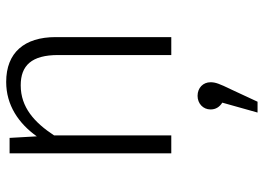

<svg xmlns="http://www.w3.org/2000/svg" viewBox="-136 -438 853 621"><g transform="rotate(-90 290.5 -127.5)"><path d="M336 -534C261 -534 202 -494 160 -435L155 -523H105V0H163V-379C205 -443 254 -487 325 -487C389 -487 423 -452 423 -366V0H481V-374C481 -475 431 -534 336 -534ZM291 85C266 85 247 103 247 127C247 144 255 156 269 165L237 279H272L312 193C330 156 335 143 335 127C335 103 317 85 291 85Z"/></g></svg>

Font: FiraGO Light
Style: Regular
Weight: 300
Designer: bBox Type
Foundry: bBox Type GmbH
Version: Version 1.001;PS 001.001;hotconv 1.0.88;makeotf.lib2.5.64775